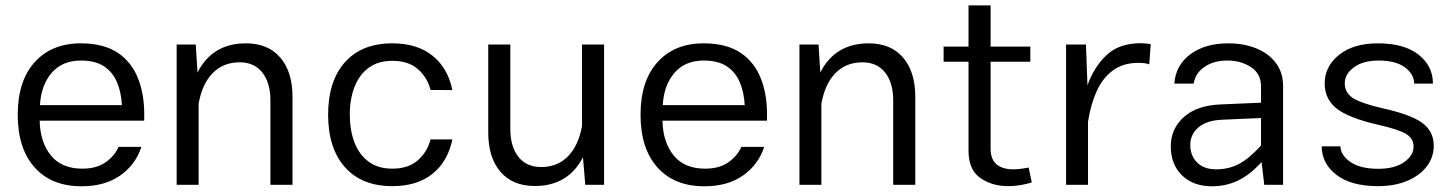

<svg xmlns="http://www.w3.org/2000/svg" viewBox="-20 -666 5236 692"><path d="M123 -231Q124.5 -154.3 163.1 -106.2Q201.7 -58.1 276.9 -58.1Q328.1 -58.1 360.8 -81.3Q393.6 -104.5 407.2 -136.7H489.7Q468.3 -71.8 412.8 -33.2Q357.4 5.4 274.4 5.4Q165.5 5.4 104.7 -62.7Q43.9 -130.9 43.9 -252.4Q43.9 -374.5 105.2 -442.1Q166.5 -509.8 271 -509.8Q354.5 -509.8 405.8 -474.9Q457 -439.9 480 -377.2Q502.9 -314.5 499.5 -231ZM124 -287.1H419.4Q417 -333 401.9 -369.1Q386.7 -405.3 355.5 -426.5Q324.2 -447.8 271.5 -447.8Q204.1 -447.8 166 -403.1Q127.9 -358.4 124 -287.1Z M695.8 0H616.7V-505.4H685.5L691.9 -404.8Q745.6 -509.8 866.2 -509.8Q946.3 -509.8 990.2 -458.5Q1034.2 -407.2 1034.2 -316.9V0H954.6V-304.2Q954.6 -367.7 925.5 -404.5Q896.5 -441.4 843.8 -441.4Q784.7 -441.4 746.6 -402.6Q708.5 -363.8 695.8 -292Z M1394 -509.8Q1483.4 -509.8 1538.8 -465.3Q1594.2 -420.9 1610.4 -341.3L1531.7 -341.8Q1520.5 -386.7 1486.3 -416.7Q1452.1 -446.8 1394 -446.8Q1342.3 -446.8 1308.3 -421.4Q1274.4 -396 1257.6 -352.3Q1240.7 -308.6 1240.7 -252.9Q1240.7 -197.3 1257.3 -153.3Q1273.9 -109.4 1308.1 -83.7Q1342.3 -58.1 1394 -58.1Q1452.1 -58.1 1486.3 -88.6Q1520.5 -119.1 1531.7 -163.6H1610.4Q1594.2 -84.5 1539.1 -39.8Q1483.9 4.9 1394 4.9Q1283.7 4.9 1223.1 -63.5Q1162.6 -131.8 1162.6 -252.4Q1162.6 -373.5 1223.1 -441.7Q1283.7 -509.8 1394 -509.8Z M1739.7 -188.5V-505.4H1819.3V-201.2Q1819.3 -137.7 1848.4 -100.8Q1877.4 -64 1930.2 -64Q1988.8 -64 2026.6 -102.1Q2064.5 -140.1 2077.6 -210.9V-505.4H2157.2V0H2089.4L2081.1 -99.1Q2027.3 4.4 1907.7 4.4Q1827.6 4.4 1783.7 -46.9Q1739.7 -98.1 1739.7 -188.5Z M2367.7 -231Q2369.1 -154.3 2407.7 -106.2Q2446.3 -58.1 2521.5 -58.1Q2572.8 -58.1 2605.5 -81.3Q2638.2 -104.5 2651.9 -136.7H2734.4Q2712.9 -71.8 2657.5 -33.2Q2602.1 5.4 2519 5.4Q2410.2 5.4 2349.4 -62.7Q2288.6 -130.9 2288.6 -252.4Q2288.6 -374.5 2349.9 -442.1Q2411.1 -509.8 2515.6 -509.8Q2599.1 -509.8 2650.4 -474.9Q2701.7 -439.9 2724.6 -377.2Q2747.6 -314.5 2744.1 -231ZM2368.7 -287.1H2664.1Q2661.6 -333 2646.5 -369.1Q2631.3 -405.3 2600.1 -426.5Q2568.8 -447.8 2516.1 -447.8Q2448.7 -447.8 2410.6 -403.1Q2372.6 -358.4 2368.7 -287.1Z M2940.4 0H2861.3V-505.4H2930.2L2936.5 -404.8Q2990.2 -509.8 3110.8 -509.8Q3190.9 -509.8 3234.9 -458.5Q3278.8 -407.2 3278.8 -316.9V0H3199.2V-304.2Q3199.2 -367.7 3170.2 -404.5Q3141.1 -441.4 3088.4 -441.4Q3029.3 -441.4 2991.2 -402.6Q2953.1 -363.8 2940.4 -292Z M3687.5 -62 3698.7 -8.3Q3679.2 -2.4 3657.7 1.2Q3636.2 4.9 3614.3 4.9Q3554.7 4.9 3512.7 -24.9Q3470.7 -54.7 3470.7 -122.6V-443.4H3380.9V-498H3470.7V-646.5H3550.3V-498H3693.4V-443.4H3550.3V-130.4Q3550.3 -91.8 3571.8 -73.7Q3593.3 -55.7 3631.8 -55.7Q3646.5 -55.7 3662.1 -57.9Q3677.7 -60.1 3687.5 -62Z M3822.3 -505.4H3894L3899.4 -358.4Q3922.4 -423.8 3967.8 -467Q4013.2 -510.3 4091.8 -510.3Q4101.1 -510.3 4110.1 -509.3Q4119.1 -508.3 4127.4 -506.8L4122.1 -434.1Q4107.9 -439.5 4083.5 -439.5Q4027.8 -439.5 3990.7 -411.9Q3953.6 -384.3 3932.4 -336.9Q3911.1 -289.6 3901.9 -230L3901.4 -230.5V0H3822.3Z M4604.5 -355V0H4536.6L4526.9 -82Q4486.3 -36.6 4442.6 -15.6Q4398.9 5.4 4348.6 5.4Q4280.3 5.4 4240 -34.2Q4199.7 -73.7 4199.7 -138.2Q4199.7 -202.1 4246.8 -244.1Q4293.9 -286.1 4378.4 -289.6L4524.9 -295.9V-355Q4524.9 -400.4 4488.8 -424.1Q4452.6 -447.8 4403.3 -447.8Q4354.5 -447.8 4321.3 -425Q4288.1 -402.3 4282.2 -364.7H4212.4Q4217.3 -431.2 4270.3 -470.5Q4323.2 -509.8 4407.2 -509.8Q4462.9 -509.8 4507.6 -491.7Q4552.2 -473.6 4578.4 -439.2Q4604.5 -404.8 4604.5 -355ZM4270 -144Q4270 -104.5 4294.9 -80.1Q4319.8 -55.7 4362.8 -55.7Q4409.2 -55.7 4446 -75.4Q4482.9 -95.2 4524.9 -141.6V-240.7L4383.3 -234.4Q4328.6 -231.9 4299.3 -206.8Q4270 -181.6 4270 -144Z M4946.3 -509.8Q5041 -509.8 5092.8 -469Q5144.5 -428.2 5144.5 -364.7H5077.1Q5076.2 -399.4 5043 -423.6Q5009.8 -447.8 4948.7 -447.8Q4892.6 -447.8 4859.6 -423.3Q4826.7 -398.9 4826.7 -365.7Q4826.7 -333 4854.2 -314Q4881.8 -294.9 4960 -276.4Q5063.5 -253.9 5105.5 -223.4Q5147.5 -192.9 5147.5 -140.6Q5147.5 -99.6 5122.6 -66.7Q5097.7 -33.7 5052.5 -14.4Q5007.3 4.9 4946.3 4.9Q4849.6 4.9 4796.6 -35.9Q4743.7 -76.7 4743.7 -138.7H4811Q4812.5 -105.5 4848.1 -81.5Q4883.8 -57.6 4947.8 -57.6Q5006.3 -57.6 5040.5 -81.5Q5074.7 -105.5 5074.7 -137.7Q5074.7 -166.5 5048.1 -183.1Q5021.5 -199.7 4944.8 -216.8Q4839.8 -241.2 4797.1 -275.1Q4754.4 -309.1 4754.4 -365.2Q4754.4 -426.8 4806.2 -468.3Q4857.9 -509.8 4946.3 -509.8Z"/></svg>

Font: Estedad-FD Regular
Style: FD-Regular
Weight: 400
Designer: Amin Abedi
Version: Version 7.3